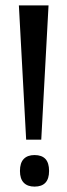

<svg xmlns="http://www.w3.org/2000/svg" viewBox="-20 -680 250 712"><path d="M77 -162 50 -660H160L133 -162ZM108 12Q82 12 68 -2.5Q54 -17 54 -46Q54 -76 68 -90.5Q82 -105 108 -105Q135 -105 148.5 -90.5Q162 -76 162 -46Q162 12 108 12Z"/></svg>

Font: Bricolage Grotesque Condensed
Style: Regular
Weight: 400
Width: 3
Designer: Mathieu Triay
Foundry: Atelier Triay
Version: Version 1.000;gftools[0.9.30]